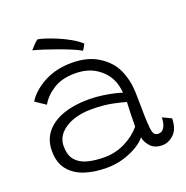

<svg xmlns="http://www.w3.org/2000/svg" viewBox="-126 -810 907 937"><g transform="rotate(-20 327.0 -341.5)"><path d="M271.5 11.5Q209 11.5 158.2 -5.2Q107.5 -22 77.5 -59Q47.5 -96 47.5 -157Q47.5 -215 80 -254.2Q112.5 -293.5 169.2 -313.2Q226 -333 300 -333Q337.5 -333 374 -327.8Q410.5 -322.5 436.8 -316Q463 -309.5 471 -306.5Q469 -326 464.8 -344.5Q460.5 -363 452.5 -378.5Q431.5 -420.5 388 -447.8Q344.5 -475 281.5 -475Q214 -475 169 -446.2Q124 -417.5 102 -378L48.5 -414Q80 -463.5 142 -496.2Q204 -529 285 -529Q366 -529 421.2 -494.5Q476.5 -460 501 -408.5Q514 -380.5 521.5 -348Q529 -315.5 529.5 -264Q530 -204.5 531 -166.2Q532 -128 534.5 -104.5Q537.5 -75 545.2 -67Q553 -59 566.5 -59Q584.5 -59 595.8 -77.2Q607 -95.5 608 -128.5L653.5 -106.5Q652.5 -52 625 -25.8Q597.5 0.5 564.5 0.5Q524 0.5 502.8 -24Q481.5 -48.5 479 -72Q467 -54.5 436.5 -35Q406 -15.5 363.2 -2Q320.5 11.5 271.5 11.5ZM279.5 -41Q336.5 -41 387.2 -66.2Q438 -91.5 470 -130.5Q470 -171 471 -200.8Q472 -230.5 473.5 -257Q457 -262.5 409 -272.8Q361 -283 298 -283Q243.5 -283 201 -267.8Q158.5 -252.5 134 -224.8Q109.5 -197 109.5 -159.5Q109.5 -112.5 131.5 -86.8Q153.5 -61 192 -51Q230.5 -41 279.5 -41ZM167 -693.5Q177 -693 202.5 -685Q228 -677 260.2 -663.8Q292.5 -650.5 323.5 -633Q354.5 -615.5 375.5 -596Q373 -591 366.5 -579.5Q360 -568 357.5 -565.5Q341 -575.5 312 -587.8Q283 -600 248.8 -612.5Q214.5 -625 181.8 -635.5Q149 -646 125.5 -652Q132 -660 144.5 -673Q157 -686 167 -693.5Z"/></g></svg>

Font: Grandstander ExtraLight
Style: Regular
Weight: 200
Designer: Tyler Finck
Foundry: Etcetera Type Co
Version: Version 1.200; ttfautohint (v1.8.3)